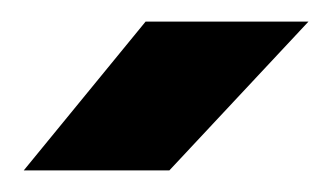

<svg xmlns="http://www.w3.org/2000/svg" viewBox="-20 -720 306 178"><path d="M115 -700H266L137 -562H2Z"/></svg>

Font: Oak Sans
Style: Bold
Weight: 700
Designer: Erik Kennedy, Walven
Foundry: Erik Kennedy, Walven
Version: Version 1.000